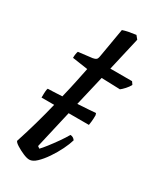

<svg xmlns="http://www.w3.org/2000/svg" viewBox="-175 -741 676 804"><g transform="rotate(30 163.5 -338.5)"><path d="M109 0Q97 0 78.5 -8Q60 -16 44 -26Q28 -36 26 -43Q43 -95 58 -148Q73 -201 85 -251H24Q24 -272 25 -282.5Q26 -293 28 -296Q38 -296 56.5 -297Q75 -298 97 -299Q109 -348 117 -387Q125 -426 130 -450L55 -461Q55 -472 56.5 -480.5Q58 -489 60 -493L127 -501Q138 -503 143 -507Q148 -511 150 -524L174 -664Q185 -668 203 -671.5Q221 -675 237 -677L250 -661L213 -500H318L327 -487Q321 -475 310 -463Q299 -451 291 -445L201 -448L167 -303Q198 -305 222.5 -306.5Q247 -308 254 -309L257 -300Q257 -281 255.5 -269Q254 -257 253 -251H155L113 -68L123 -61Q132 -70 148 -90.5Q164 -111 180.5 -134.5Q197 -158 207 -176Q215 -176 221 -172Q227 -168 230 -163Q224 -142 210.5 -114.5Q197 -87 179 -60.5Q161 -34 143 -17Q125 0 109 0Z"/></g></svg>

Font: Texturina 72pt 72pt Regular
Style: Italic
Weight: 400
Italic angle: -11°
Designer: Guillermo Torres Carreño
Foundry: Omnibus-Type
Version: Version 1.002; ttfautohint (v1.8.3)